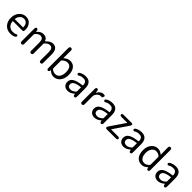

<svg xmlns="http://www.w3.org/2000/svg" viewBox="530 -2745 4707 4707"><g transform="rotate(45 2883.5 -391.5)"><path d="M311 13Q199 13 127 -62Q51 -141 51 -269.5Q51 -398 126 -480Q197 -557 297.5 -557Q398 -557 455 -488.5Q512 -420 512 -329Q512 -302 510 -276Q508 -250 457 -250H147Q142 -250 142 -245Q146 -163 195.5 -111.5Q245 -60 322 -60Q394 -60 412 -72Q455 -101 474 -73Q493 -44 449 -16Q404 13 311 13ZM142 -321Q141 -316 146 -316H427Q432 -316 432 -321Q432 -397 396.5 -440.5Q361 -484 297 -484Q237 -484 194 -440Q149 -393 142 -321Z M692 0Q646 0 646 -52V-492Q646 -543 683 -545Q721 -547 726 -496L728 -470Q729 -464 730.5 -464Q732 -464 742 -475Q816 -557 901 -557Q1015 -557 1049 -458Q1051 -453 1054 -457Q1146 -557 1230 -557Q1395 -557 1395 -344V-52Q1395 0 1350 0Q1304 0 1304 -52V-332Q1304 -408 1279.5 -442.5Q1255 -477 1203 -477Q1142 -477 1077 -406Q1066 -394 1066 -378V-52Q1066 0 1021 0Q975 0 975 -52V-332Q975 -408 950.5 -442.5Q926 -477 874 -477Q811 -477 748 -406Q737 -394 737 -378V-52Q737 0 692 0Z M1811 13Q1732 13 1669 -45Q1657 -56 1655 -56Q1653 -56 1652 -49L1651 -45Q1644 5 1608 3Q1572 0 1572 -51V-744Q1572 -796 1617 -796Q1663 -796 1663 -743L1660 -485Q1660 -480 1664 -483Q1748 -557 1830 -557Q1934 -557 1991 -481Q2047 -408 2047 -281Q2047 -146 1976 -64Q1909 13 1811 13ZM1908 -120Q1952 -180 1952 -279Q1952 -480 1809 -480Q1743 -480 1674 -415Q1663 -405 1663 -390V-135Q1663 -120 1674 -110Q1728 -63 1796.5 -63Q1865 -63 1908 -120Z M2299 13Q2229 13 2184.5 -28Q2140 -69 2140 -141Q2140 -229 2219.5 -276.5Q2299 -324 2468 -343Q2474 -344 2474 -351Q2474 -481 2362 -481Q2285 -481 2245 -454Q2201 -425 2181 -455Q2161 -485 2205 -513Q2274 -557 2377 -557Q2473 -557 2521 -496Q2565 -439 2565 -334V-51Q2565 0 2528 2Q2491 5 2484 -46L2483 -58Q2482 -65 2480.5 -65Q2479 -65 2466 -54Q2385 13 2299 13ZM2325 -60Q2363 -60 2377 -67Q2400 -78 2423 -90Q2432 -95 2463 -122Q2474 -132 2474 -147V-279Q2474 -284 2469 -283Q2341 -268 2283 -234Q2229 -202 2229 -147Q2229 -103 2257 -80Q2282 -60 2325 -60Z M2784 0Q2738 0 2738 -52V-492Q2738 -543 2775 -545Q2813 -546 2817 -495L2821 -450Q2821 -444 2822.5 -444Q2824 -444 2830 -454Q2853 -497 2893 -527Q2933 -557 2978 -557Q3013 -557 3029.5 -548.5Q3046 -540 3029 -504Q3013 -467 3004.5 -470.5Q2996 -474 2966 -474Q2928 -474 2894 -446Q2854 -414 2837 -369Q2829 -349 2829 -328V-52Q2829 0 2784 0Z M3224 13Q3154 13 3109.5 -28Q3065 -69 3065 -141Q3065 -229 3144.5 -276.5Q3224 -324 3393 -343Q3399 -344 3399 -351Q3399 -481 3287 -481Q3210 -481 3170 -454Q3126 -425 3106 -455Q3086 -485 3130 -513Q3199 -557 3302 -557Q3398 -557 3446 -496Q3490 -439 3490 -334V-51Q3490 0 3453 2Q3416 5 3409 -46L3408 -58Q3407 -65 3405.5 -65Q3404 -65 3391 -54Q3310 13 3224 13ZM3250 -60Q3288 -60 3302 -67Q3325 -78 3348 -90Q3357 -95 3388 -122Q3399 -132 3399 -147V-279Q3399 -284 3394 -283Q3266 -268 3208 -234Q3154 -202 3154 -147Q3154 -103 3182 -80Q3207 -60 3250 -60Z M3658 0Q3606 0 3606 -25Q3606 -49 3626 -79L3889 -465Q3892 -469 3887 -469H3689Q3637 -469 3637 -506Q3637 -543 3689 -543H3955Q4007 -543 4007 -519Q4007 -494 3987 -464L3724 -78Q3721 -74 3726 -74H3965Q4017 -74 4017 -37Q4017 0 3965 0Z M4236 13Q4166 13 4121.5 -28Q4077 -69 4077 -141Q4077 -229 4156.5 -276.5Q4236 -324 4405 -343Q4411 -344 4411 -351Q4411 -481 4299 -481Q4222 -481 4182 -454Q4138 -425 4118 -455Q4098 -485 4142 -513Q4211 -557 4314 -557Q4410 -557 4458 -496Q4502 -439 4502 -334V-51Q4502 0 4465 2Q4428 5 4421 -46L4420 -58Q4419 -65 4417.5 -65Q4416 -65 4403 -54Q4322 13 4236 13ZM4262 -60Q4300 -60 4314 -67Q4337 -78 4360 -90Q4369 -95 4400 -122Q4411 -132 4411 -147V-279Q4411 -284 4406 -283Q4278 -268 4220 -234Q4166 -202 4166 -147Q4166 -103 4194 -80Q4219 -60 4262 -60Z M4860 13Q4757 13 4696.5 -62Q4636 -137 4636 -271Q4636 -399 4707 -480Q4774 -557 4871 -557Q4916 -557 4954 -540Q4984 -526 5020 -496Q5024 -493 5024 -498L5021 -743Q5020 -795 5065 -796Q5110 -796 5110 -744V-51Q5110 0 5073 2Q5037 5 5030 -46L5029 -57Q5028 -64 5026.5 -64Q5025 -64 5014 -53Q4946 13 4860 13ZM5009 -126Q5020 -138 5020 -154V-408Q5020 -423 5009 -433Q4955 -480 4887.5 -480Q4820 -480 4775 -422Q4730 -364 4730 -272Q4730 -173 4769 -118Q4808 -63 4879.5 -63Q4951 -63 5009 -126Z M5420 13Q5350 13 5305.5 -28Q5261 -69 5261 -141Q5261 -229 5340.5 -276.5Q5420 -324 5589 -343Q5595 -344 5595 -351Q5595 -481 5483 -481Q5406 -481 5366 -454Q5322 -425 5302 -455Q5282 -485 5326 -513Q5395 -557 5498 -557Q5594 -557 5642 -496Q5686 -439 5686 -334V-51Q5686 0 5649 2Q5612 5 5605 -46L5604 -58Q5603 -65 5601.5 -65Q5600 -65 5587 -54Q5506 13 5420 13ZM5446 -60Q5484 -60 5498 -67Q5521 -78 5544 -90Q5553 -95 5584 -122Q5595 -132 5595 -147V-279Q5595 -284 5590 -283Q5462 -268 5404 -234Q5350 -202 5350 -147Q5350 -103 5378 -80Q5403 -60 5446 -60Z"/></g></svg>

Font: Resource Han Rounded CN
Style: Regular
Weight: 400
Designer: Cyano Hao (round all glyphs); Ryoko NISHIZUKA  (kana, bopomofo & ideographs); Paul D. Hunt (Latin, Greek & Cyrillic); Sa
Foundry: Cyano Hao
Version: 0.990